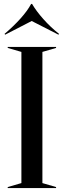

<svg xmlns="http://www.w3.org/2000/svg" viewBox="-20 -949 322 969"><path d="M19 -5 88 -25V-687L19 -707V-712H263V-707L194 -687V-25L263 -5V0H19ZM6 -774 3 -778Q48 -816 83.5 -855.5Q119 -895 137 -929H142Q163 -893 199 -852.5Q235 -812 278 -778L275 -774L140 -843Z"/></svg>

Font: Nyght Serif
Style: Regular
Weight: 400
Designer: Maksym Kobuzan
Version: Version 0.410